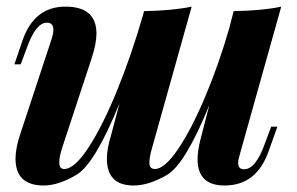

<svg xmlns="http://www.w3.org/2000/svg" viewBox="-20 -551 906 585"><path d="M387.2 14.2Q305.7 14.2 305.7 -67.4Q305.7 -97.7 317.9 -137.2L344.2 -236.3Q269 -51.8 213.6 -18.8Q158.2 14.2 113.3 14.2Q27.3 14.2 27.3 -67.4Q27.3 -97.7 40 -137.2L137.2 -432.1Q142.6 -448.7 142.6 -460.4Q142.6 -481.9 123 -481.9Q88.4 -481.9 61 -402.8L43 -355H23.9L48.8 -428.2Q84.5 -530.8 179.2 -530.8Q273.9 -530.8 273.9 -448.7Q273.9 -417.5 258.8 -372.1L169.9 -102.1Q160.6 -74.2 160.6 -55.2Q160.6 -36.1 175.8 -36.1Q207 -36.1 250 -102.1Q293 -168 336.9 -275.9Q380.9 -383.8 415.5 -504.4L418.9 -517.1Q506.3 -518.6 564 -530.8L443.8 -102.1Q435.1 -73.2 435.1 -54.7Q435.1 -36.1 452.1 -36.1Q481.4 -36.1 522.5 -96.7Q563.5 -157.2 605.2 -256.3Q647 -355.5 678.7 -465.8L691.9 -517.1Q780.8 -518.6 836.9 -530.8L711.9 -85Q705.6 -64 705.6 -53.7Q706.1 -35.2 723.6 -35.2Q759.3 -35.2 787.1 -113.8L806.2 -165H825.2L797.9 -88.9Q761.2 14.2 664.1 14.2Q582 14.2 582 -65.9Q582 -91.8 590.8 -126L617.7 -230.5Q543.9 -49.8 488.5 -17.8Q433.1 14.2 387.2 14.2Z"/></svg>

Font: PlayfairDisplay-BoldItalic
Style: Bold Italic
Weight: 700
Italic angle: -14.9847°
Designer: Claus Eggers Sørensen
Foundry: Claus Eggers Sørensen
Version: Version 1.002;PS 001.002;hotconv 1.0.70;makeotf.lib2.5.58329